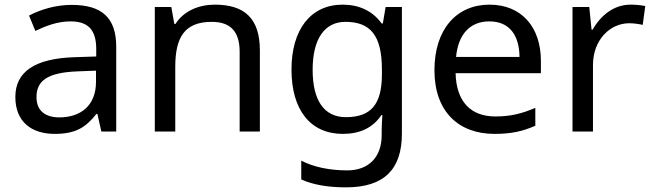

<svg xmlns="http://www.w3.org/2000/svg" viewBox="-20 -566 2811 826"><path d="M288 -545C218 -545 152 -524 105 -499L132 -433C176 -454 227 -474 283 -474C353 -474 394 -444 394 -355V-323L303 -320C128 -315 46 -256 46 -149C46 -40 118 10 215 10C305 10 348 -17 395 -76H399L416 0H480V-365C480 -490 418 -545 288 -545ZM314 -259 393 -262V-214C393 -110 325 -61 235 -61C177 -61 137 -88 137 -148C137 -216 180 -254 314 -259Z M904 -546C836 -546 770 -519 735 -463H730L717 -536H646V0H734V-278C734 -403 772 -472 891 -472C973 -472 1011 -429 1011 -343V0H1098V-349C1098 -487 1032 -546 904 -546Z M1454 -546C1316 -546 1234 -438 1234 -267C1234 -92 1316 10 1455 10C1528 10 1584 -16 1621 -71H1625C1624 -59 1622 -21 1622 -5V16C1622 110 1566 167 1474 167C1397 167 1327 152 1276 125V206C1327 229 1391 240 1469 240C1633 240 1709 162 1709 9V-536H1639L1627 -465H1622C1582 -520 1524 -546 1454 -546ZM1466 -472C1574 -472 1623 -413 1623 -267V-246C1623 -117 1576 -62 1468 -62C1374 -62 1325 -134 1325 -266C1325 -398 1376 -472 1466 -472Z M2086 -546C1944 -546 1849 -440 1849 -264C1849 -85 1954 10 2107 10C2180 10 2228 -1 2283 -25V-102C2227 -78 2179 -65 2111 -65C2004 -65 1943 -130 1940 -251H2307V-304C2307 -450 2223 -546 2086 -546ZM2085 -474C2174 -474 2214 -412 2215 -321H1942C1951 -417 2001 -474 2085 -474Z M2693 -546C2618 -546 2563 -497 2529 -438H2525L2515 -536H2443V0H2531V-286C2531 -394 2604 -466 2687 -466C2705 -466 2728 -463 2745 -459L2756 -540C2738 -544 2713 -546 2693 -546Z"/></svg>

Font: Noto Sans Newa
Style: Regular
Weight: 400
Designer: Monotype Design Team
Foundry: Monotype Imaging Inc.
Version: Version 2.007